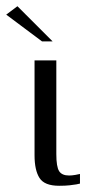

<svg xmlns="http://www.w3.org/2000/svg" viewBox="-57 -593 285 617"><path d="M133 4Q86 4 70 -21Q54 -46 54 -94V-399H124V-98Q124 -57 133 -43Q142 -29 165 -29Q174 -29 185.5 -31Q197 -33 200 -34V-3Q197 -2 188.5 -0.5Q180 1 166.5 2.5Q153 4 133 4ZM78 -460 -37 -546 -1 -573 112 -460Z"/></svg>

Font: Genos
Style: Regular
Weight: 400
Designer: Robert E. Leuschke
Foundry: Robert E. Leuschke
Version: Version 1.010